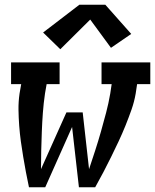

<svg xmlns="http://www.w3.org/2000/svg" viewBox="-20 -795 658 815"><path d="M103 0Q96 -32 90 -64.5Q84 -97 78.5 -129.5Q73 -162 68.5 -195Q64 -228 61.5 -261.5Q59 -295 58.5 -329Q58 -363 63 -398L70 -438H27V-530H233V-438H178L171 -398Q165 -357 162 -316.5Q159 -276 157.5 -236Q156 -196 155 -156Q154 -116 154 -77L262 -318H331L358 -77Q371 -116 384 -156Q397 -196 408.5 -236.5Q420 -277 430.5 -317Q441 -357 448 -398L454 -438H411V-530H618V-438H562L556 -398Q550 -363 538 -329Q526 -295 512.5 -261.5Q499 -228 483.5 -195Q468 -162 452 -129.5Q436 -97 419 -64.5Q402 -32 384 0H315L286 -256L172 0ZM236 -586 163 -657 317 -775H427L537 -651L451 -592L363 -712Z"/></svg>

Font: Iosevka Curly Slab SmBdEx
Style: Italic
Weight: 600
Width: 7
Italic angle: -9°
Monospace: yes
Designer: Belleve Invis
Foundry: Belleve Invis
Version: Version 11.1.0; ttfautohint (v1.8.3)